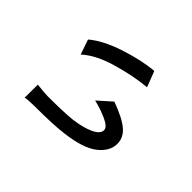

<svg xmlns="http://www.w3.org/2000/svg" viewBox="-97 -850 1172 1172"><g transform="rotate(-45 488.5 -264.0)"><path d="M287.1 -563.5Q279.3 -501 279.3 -471.7Q279.3 -328.1 287.1 -259.8Q297.9 -178.7 321.3 -129.9Q344.7 -81.1 376 -81.1Q402.3 -81.1 426.3 -132.3Q450.2 -183.6 465.8 -248L543.9 -160.2Q505.9 -55.7 467.3 -10.3Q428.7 35.2 375 35.2Q309.6 35.2 258.8 -29.8Q208 -94.7 190.4 -242.2Q179.7 -328.1 179.7 -483.4Q179.7 -539.1 173.8 -564.5ZM601.6 -508.8 698.2 -542Q758.8 -470.7 799.8 -344.2Q840.8 -217.8 848.6 -120.1L747.1 -81.1Q736.3 -192.4 700.2 -316.4Q664.1 -440.4 601.6 -508.8Z"/></g></svg>

Font: Min Sans SemiBold
Style: Regular
Weight: 600
Designer: Jinseong-Kim, NotoSansCJK, Nunito
Foundry: Jinseong-Kim
Version: Version 1.400;Glyphs 3.1.2 (3151)